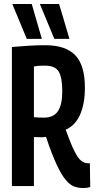

<svg xmlns="http://www.w3.org/2000/svg" viewBox="-20 -938 482 968"><path d="M399 10Q374 10 353 2Q332 -6 310.5 -32Q289 -58 265 -109.5Q241 -161 212 -248Q201 -246 189 -246Q180 -246 169.5 -246.5Q159 -247 151 -247V0H40V-701Q84 -705 125 -707.5Q166 -710 209 -710Q310 -710 359 -660Q408 -610 408 -496Q408 -414 383.5 -359.5Q359 -305 311 -284Q337 -212 355.5 -175.5Q374 -139 390 -127Q406 -115 422 -115Q423 -115 427 -115Q431 -115 433 -115L435 5Q429 7 420.5 8.5Q412 10 399 10ZM202 -345Q250 -345 272 -377.5Q294 -410 294 -479Q294 -547 276 -577Q258 -607 207 -607Q193 -607 181 -606.5Q169 -606 151 -603V-347Q165 -346 177 -345.5Q189 -345 202 -345ZM254 -742 181 -918H278L330 -742ZM115 -742 42 -918H140L191 -742Z"/></svg>

Font: Georama Condensed SemiBold
Style: Regular
Weight: 600
Width: 3
Designer: Jean-Baptiste Levee
Foundry: Production Type
Version: Version 1.000